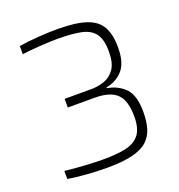

<svg xmlns="http://www.w3.org/2000/svg" viewBox="-128 -802 853 917"><g transform="rotate(-20 298.5 -344.0)"><path d="M260 8Q216 8 160 4Q104 0 64 -7V-48Q115 -42 169.5 -39Q224 -36 259 -36Q324 -36 370.5 -45.5Q417 -55 442 -85.5Q467 -116 467 -179Q467 -259 432.5 -293Q398 -327 319 -327H183V-371H319Q352 -371 384.5 -382Q417 -393 438 -423Q459 -453 459 -511Q459 -573 436.5 -603Q414 -633 367.5 -642.5Q321 -652 249 -652Q210 -652 159 -648.5Q108 -645 68 -640V-681Q108 -688 163 -692Q218 -696 261 -696Q356 -696 409.5 -678Q463 -660 485 -620Q507 -580 507 -515Q507 -440 476 -402.5Q445 -365 390 -354V-350Q446 -340 480.5 -304Q515 -268 515 -184Q515 -138 505 -102.5Q495 -67 468.5 -42Q442 -17 391.5 -4.5Q341 8 260 8Z"/></g></svg>

Font: Saira ExtraLight
Style: Regular
Weight: 200
Designer: Hector Gatti with collaboration of the Omnibus-Type team
Foundry: Omnibus-Type
Version: Version 1.100; ttfautohint (v1.8.3)